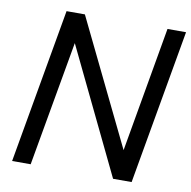

<svg xmlns="http://www.w3.org/2000/svg" viewBox="-79 -778 852 856"><g transform="rotate(10 347.5 -350.0)"><path d="M31 0 154 -700H237L512 -134L611 -700H695L572 0H488L215 -566L115 0Z"/></g></svg>

Font: DM Sans 17pt
Style: Italic
Weight: 400
Italic angle: -10°
Version: Version 4.004;gftools[0.9.30]